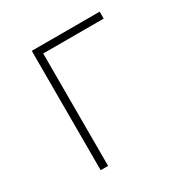

<svg xmlns="http://www.w3.org/2000/svg" viewBox="-120 -572 635 666"><g transform="rotate(-30 197.0 -239.0)"><path d="M96.2 0V-478H368.2V-450.2H126V0Z"/></g></svg>

Font: Source Sans 3 ExtraLight
Style: Regular
Weight: 200
Designer: Paul D. Hunt
Foundry: Adobe
Version: Version 3.052;hotconv 1.1.0;makeotfexe 2.6.0